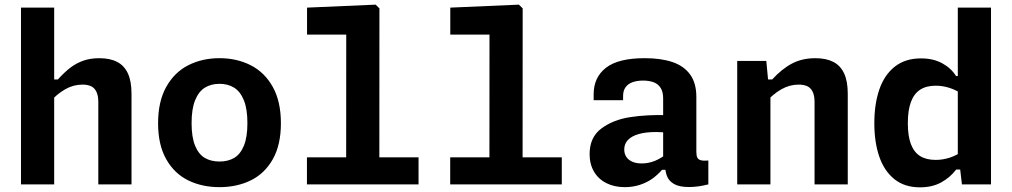

<svg xmlns="http://www.w3.org/2000/svg" viewBox="-20 -798 4380 831"><path d="M70.8 0V-765H214.5V0ZM405.5 0V-355.6Q405.5 -384.2 397.1 -401.2Q388.8 -418.1 373.7 -425Q358.7 -431.8 337 -431.8Q297.3 -431.8 262 -411.5Q226.7 -391.2 193.5 -354.8V-454.2H230.6Q259.2 -485.7 284.6 -505.1Q309.9 -524.5 340.4 -535.3Q370.8 -546.1 409.8 -546.1Q456.2 -546.1 487 -530.1Q517.8 -514.2 533.5 -480.3Q549.2 -446.4 549.2 -392.7V0Z M930 12Q854.6 12 794.7 -17.3Q734.8 -46.6 699.5 -108.8Q664.2 -170.9 664.2 -264.6Q664.2 -358.7 699.5 -421.9Q734.8 -485.1 794.9 -515.6Q855 -546.2 930 -546.2Q1005 -546.2 1065.2 -515.6Q1125.3 -485.1 1160.6 -421.9Q1195.8 -358.8 1195.8 -264.6Q1195.8 -170.8 1160.6 -108.7Q1125.3 -46.6 1065.4 -17.3Q1005.4 12 930 12ZM930 -435.2Q893.3 -435.2 866.5 -418.5Q839.8 -401.8 824.5 -364.1Q809.2 -326.3 809.2 -265Q809.2 -204.1 824.5 -167.2Q839.8 -130.2 866.3 -114.6Q892.9 -98.9 930 -98.9Q967.1 -98.9 993.6 -114.6Q1020.2 -130.2 1035.5 -167.2Q1050.8 -204.1 1050.8 -265Q1050.8 -326.3 1035.5 -364.1Q1020.2 -401.8 993.4 -418.5Q966.7 -435.2 930 -435.2Z M1308.5 -117H1791.5V0H1308.5ZM1478.2 0 1478.6 -681.7 1501.1 -648.3H1308.9V-765L1605.7 -777.9L1622.2 -761.8L1621.8 0Z M1928.5 -117H2411.5V0H1928.5ZM2098.2 0 2098.6 -681.7 2121.1 -648.3H1928.9V-765L2225.7 -777.9L2242.2 -761.8L2241.8 0Z M2993.9 -378.4V-140.8Q2993.9 -124 2998.3 -115.6Q3002.7 -107.2 3013.6 -104.4Q3024.5 -101.5 3045.8 -103.2V0Q3001 11.5 2962.3 11.5Q2920.3 11.5 2897.6 -1.5Q2874.8 -14.6 2866.5 -36.5Q2858.2 -58.3 2858.2 -90.3L2850.2 -99.7V-372.5Q2850.2 -400.1 2839.5 -417.2Q2828.7 -434.4 2809.8 -441.7Q2790.8 -449 2763.9 -449.3Q2737 -449.2 2717.6 -442.2Q2698.2 -435.2 2687.6 -420.5Q2677 -405.8 2676.9 -383.7L2676.8 -364.2H2549.4V-390.1Q2549.4 -463 2602.5 -504.6Q2655.7 -546.2 2770.5 -546.2Q2841.2 -546.2 2890.8 -529.3Q2940.3 -512.4 2967.1 -475.3Q2993.9 -438.2 2993.9 -378.4ZM2819.7 -226.6Q2775.1 -226.6 2744.4 -217.8Q2713.7 -209 2697.8 -192.2Q2681.8 -175.5 2681.8 -151.1Q2681.8 -132.4 2691 -118.8Q2700.1 -105.2 2717.1 -97.9Q2734.1 -90.6 2757.6 -90.6Q2787.5 -90.6 2815.7 -102.3Q2843.9 -114.1 2869.5 -135.5L2866.8 -63.2H2845.6Q2825 -39.8 2801.7 -23.5Q2778.3 -7.2 2748.2 2.4Q2718.1 12 2684.3 12Q2639.1 12 2604.5 -5.4Q2569.8 -22.8 2550.9 -55.2Q2531.9 -87.5 2531.9 -131Q2531.9 -203.8 2582.6 -241.7Q2633.3 -279.7 2707.4 -291Q2781.4 -302.4 2868.8 -299.5L2912.3 -214.8Q2888.8 -220.1 2866.9 -223.3Q2844.9 -226.6 2819.7 -226.6Z M3314.5 0H3170.8V-534.2H3296.7L3305.8 -437.5H3314.5ZM3505.5 0V-355.6Q3505.5 -384.2 3497.1 -401.2Q3488.8 -418.1 3473.7 -425Q3458.7 -431.8 3437 -431.8Q3397.2 -431.8 3361.8 -411.5Q3326.4 -391.2 3293 -354.8V-454.2H3322.2Q3364.2 -500 3407.9 -523Q3451.5 -546.1 3509.1 -546.1Q3555.7 -546.1 3586.7 -530.1Q3617.7 -514.2 3633.4 -480.3Q3649.2 -446.4 3649.2 -392.7V0Z M4125.5 -765H4269.2V0H4143.3L4132.1 -96.2H4125.5ZM3965.8 -545.3Q4019.8 -545.3 4058.3 -524Q4096.9 -502.8 4117.9 -468.8H4147.1V-388.5Q4119.8 -408.1 4089.6 -417.6Q4059.4 -427.1 4030 -427.1Q3989.2 -427.1 3962.6 -409.8Q3936 -392.6 3922.6 -356.7Q3909.2 -320.8 3909.2 -264.9Q3909.2 -209.2 3922.5 -174.3Q3935.8 -139.3 3962.2 -122.6Q3988.8 -105.9 4029.7 -105.9Q4060.2 -105.9 4090.2 -115.5Q4120.2 -125.2 4147.1 -144.8V-64.2H4118.4Q4092.4 -29.8 4053.6 -8.5Q4014.8 12.8 3961.8 12.8Q3895.2 12.8 3851.1 -22.5Q3807 -57.9 3785.6 -120.2Q3764.2 -182.5 3764.2 -264.9Q3764.2 -347.7 3785.8 -410.6Q3807.4 -473.6 3852.7 -509.5Q3898 -545.3 3965.8 -545.3Z"/></svg>

Font: Monaspace Neon Var ExtraLight
Style: Regular
Weight: 200
Designer: Riley Cran and the Lettermatic Team
Version: Version 1.200 (Monaspace Neon Var)